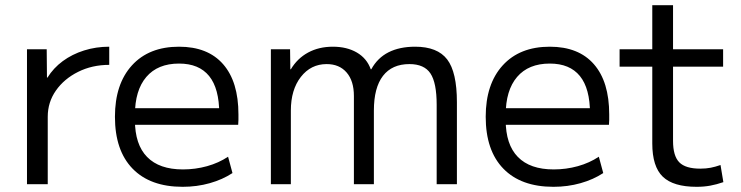

<svg xmlns="http://www.w3.org/2000/svg" viewBox="-20 -710 2857 740"><path d="M84 0V-520H160L161 -411H163Q186 -448 222 -474.5Q258 -501 304 -515.5Q350 -530 401 -530V-460Q335 -460 281 -433Q227 -406 195.5 -361Q164 -316 164 -260V0Z M684 10Q559 10 491 -60Q423 -130 423 -260Q423 -386 488.5 -458Q554 -530 670 -530Q781 -530 840 -462.5Q899 -395 899 -269Q899 -259 899 -248Q899 -237 898 -229H466V-293H840L825 -272Q825 -369 786 -417Q747 -465 670 -465Q588 -465 544 -413.5Q500 -362 500 -267V-247Q500 -153 547 -105Q594 -57 685 -57Q733 -57 778 -69.5Q823 -82 859 -106L876 -43Q838 -18 788.5 -4Q739 10 684 10Z M1024 0V-520H1098L1099 -443H1101Q1126 -485 1167.5 -507.5Q1209 -530 1263 -530Q1317 -530 1355.5 -507.5Q1394 -485 1409 -443H1411Q1435 -487 1477.5 -508.5Q1520 -530 1580 -530Q1666 -530 1703.5 -481Q1741 -432 1741 -316V0H1663V-306Q1663 -391 1639 -427Q1615 -463 1558 -463Q1491 -463 1456 -417.5Q1421 -372 1421 -284V0H1344V-340Q1344 -398 1316 -430.5Q1288 -463 1239 -463Q1178 -463 1139.5 -413.5Q1101 -364 1101 -284V0Z M2113 10Q1988 10 1920 -60Q1852 -130 1852 -260Q1852 -386 1917.5 -458Q1983 -530 2099 -530Q2210 -530 2269 -462.5Q2328 -395 2328 -269Q2328 -259 2328 -248Q2328 -237 2327 -229H1895V-293H2269L2254 -272Q2254 -369 2215 -417Q2176 -465 2099 -465Q2017 -465 1973 -413.5Q1929 -362 1929 -267V-247Q1929 -153 1976 -105Q2023 -57 2114 -57Q2162 -57 2207 -69.5Q2252 -82 2288 -106L2305 -43Q2267 -18 2217.5 -4Q2168 10 2113 10Z M2665 10Q2575 10 2534.5 -29Q2494 -68 2494 -157V-453H2368V-520H2494V-690H2574V-520H2767V-453H2574V-167Q2574 -109 2598 -84.5Q2622 -60 2679 -60Q2701 -60 2719 -63.5Q2737 -67 2757 -74L2768 -8Q2742 1 2717.5 5.5Q2693 10 2665 10Z"/></svg>

Font: M PLUS 2 Thin
Style: Regular
Weight: 400
Version: Version 1.001